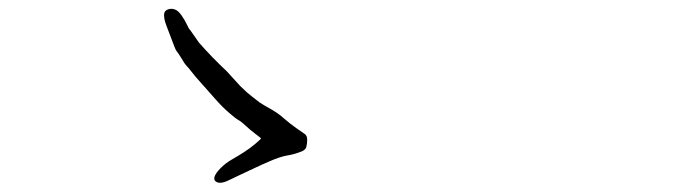

<svg xmlns="http://www.w3.org/2000/svg" viewBox="-20 -541 1540 430"><path d="M658.2 -203.1Q640.6 -195.3 621.1 -192.4Q606.4 -189.5 585.9 -180.7Q565.4 -171.9 546.9 -163.1Q528.3 -154.3 515.6 -148.4Q502.9 -142.6 493.2 -137.7Q483.4 -132.8 475.6 -131.8Q467.8 -130.9 462.9 -134.8Q458 -138.7 460.9 -146.5Q463.9 -154.3 474.6 -165Q485.4 -175.8 499 -183.6Q512.7 -191.4 526.4 -200.2Q540 -209 552.7 -219.7Q565.4 -230.5 564.5 -231.4Q563.5 -232.4 551.3 -241.7Q539.1 -251 529.8 -259.8Q520.5 -268.6 514.2 -272Q507.8 -275.4 492.7 -288.6Q477.5 -301.8 462.9 -318.4L418 -369.1L402.3 -388.7Q393.6 -397.5 389.6 -405.3Q378.9 -422.9 374 -428.7Q373 -429.7 364.3 -453.1Q357.4 -471.7 353.5 -481.4Q349.6 -491.2 348.1 -499Q346.7 -506.8 348.1 -512.2Q349.6 -517.6 356.4 -520Q363.3 -522.5 371.1 -520Q378.9 -517.6 386.7 -506.3Q394.5 -495.1 398.9 -485.4Q403.3 -475.6 405.3 -474.6L425.8 -445.3Q454.1 -413.1 488.3 -380.9L518.6 -347.7Q521.5 -344.7 533.2 -334Q539.1 -329.1 543.9 -325.2Q556.6 -315.4 561.5 -311.5Q570.3 -305.7 581.1 -299.8Q602.5 -288.1 615.2 -276.4Q629.9 -263.7 643.1 -254.4Q656.2 -245.1 662.1 -241.2Q668 -237.3 668 -228.5Q668 -218.8 666 -211.9Q665 -207 658.2 -203.1Z"/></svg>

Font: ToneOZ-Zhuyin-Tsuipita-TC
Style: Regular
Weight: 400
Designer: ÂÆ£ÂøóÂáåJeffrey Xuan(jeffreyx@gmail.com, ToneOZ.com) ÈòøÂù§(cjkFonts)
Foundry: ToneOZ
Version: Version 0.240710